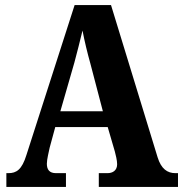

<svg xmlns="http://www.w3.org/2000/svg" viewBox="-20 -734 719 754"><path d="M5 0H239V-54H200C174 -54 164 -68 164 -91C164 -109 172 -138 175 -154L197 -235H403L431 -139C434 -127 440 -105 440 -89C440 -64 422 -54 402 -54H368V0H679V-54H669C637 -54 613 -71 599 -116L416 -714H273L84 -126C66 -67 44 -54 13 -54H5ZM217 -297 272 -488C283 -528 294 -573 304 -614C312 -572 323 -527 335 -484L384 -297Z"/></svg>

Font: Noto Serif Condensed ExtraBold
Style: Regular
Weight: 800
Width: 3
Designer: Monotype Design Team
Foundry: Monotype Imaging Inc.
Version: Version 2.013